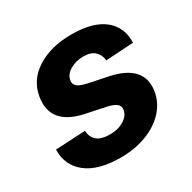

<svg xmlns="http://www.w3.org/2000/svg" viewBox="-130 -683 823 823"><g transform="rotate(-30 281.0 -271.5)"><path d="M533 -389.9 395.6 -381.4Q394.2 -408.4 375.4 -426.8Q356.5 -445.3 319.2 -445.3Q281.6 -445.3 252.7 -428.3Q223.7 -411.2 219.8 -384.6Q216.6 -367.2 228.7 -355.6Q240.8 -344.1 277.3 -335.9L373.2 -316.1Q528.1 -283.4 508.5 -162.3Q499.6 -110.1 462.9 -71.2Q426.1 -32.3 369.1 -10.8Q312.1 10.7 242.9 10.7Q131.7 10.7 73.9 -35Q16 -80.6 18.1 -158L165.8 -165.8Q169.7 -99.1 248.6 -98.4Q290.8 -97.7 320.5 -115.8Q350.1 -133.9 354 -160.5Q356.9 -179.3 343.4 -190.5Q329.9 -201.7 295.1 -209.2L204.2 -228Q48.3 -259.6 70 -389.9Q82.7 -466.3 151.5 -509.4Q220.2 -552.6 321.7 -552.6Q427.9 -552.6 481.9 -508.9Q535.9 -465.2 533 -389.9Z"/></g></svg>

Font: Inter UI
Style: Bold Italic
Weight: 700
Italic angle: 9.39999°
Designer: Rasmus Andersson
Foundry: rsms
Version: 3.2;8d6f07862